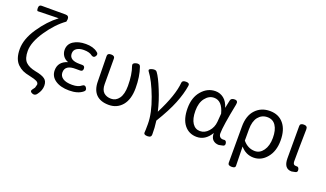

<svg xmlns="http://www.w3.org/2000/svg" viewBox="-88 -1404 3758 2212"><g transform="rotate(20 1791.5 -298.5)"><path d="M425 170Q402 206 365 191Q329 176 348 149L372 116L383 75Q383 52 358 38Q334 25 273 12Q213 0 179 -16Q146 -32 116 -60Q54 -119 54 -242Q54 -366 147 -503Q240 -641 355 -728Q132 -724 101 -722Q88 -722 88 -759Q88 -796 121 -796H414Q456 -796 456 -754L451 -722Q340 -643 244 -502Q148 -361 148 -253Q148 -162 188 -120Q229 -79 311 -63Q394 -48 429 -22Q465 3 465 60Q465 117 425 170Z M923 -84Q943 -54 914 -34Q856 13 750 13Q644 13 580 -31Q516 -75 516 -150Q516 -255 629 -290Q588 -305 565 -338Q543 -371 543 -411Q543 -481 602 -519Q661 -557 752 -557Q843 -557 895 -516Q926 -497 907 -466Q889 -436 858 -455Q824 -484 753 -484Q701 -484 667 -462Q634 -440 634 -399Q634 -316 759 -316H793Q826 -316 826 -281Q826 -247 793 -247H742Q608 -250 608 -157Q608 -112 647 -86Q686 -60 761 -60Q836 -60 874 -93Q904 -115 923 -84Z M1066 -543Q1111 -543 1111 -510L1112 -196Q1112 -128 1146 -95Q1181 -63 1238 -63Q1296 -63 1333 -114Q1371 -166 1371 -268Q1371 -408 1336 -503Q1326 -535 1370 -546Q1415 -557 1425 -524Q1463 -415 1463 -275Q1463 -136 1400 -61Q1337 13 1236 13Q1135 13 1081 -41Q1027 -96 1027 -202L1022 -510Q1022 -543 1066 -543Z M1734 172Q1737 150 1737 65Q1737 -67 1671 -244Q1605 -421 1537 -509Q1520 -533 1565 -545Q1611 -557 1626 -534Q1665 -482 1716 -356Q1768 -230 1796 -107Q1924 -358 1936 -515Q1939 -543 1985 -543Q2031 -543 2025 -508Q2009 -404 1961 -285Q1914 -167 1815 -5Q1827 82 1826 161Q1827 199 1780 199Q1733 199 1734 172Z M2314 13Q2219 13 2161 -59Q2104 -131 2104 -263Q2104 -396 2174 -476Q2244 -557 2342 -557Q2398 -557 2443 -522Q2488 -487 2510 -414L2530 -511Q2536 -543 2581 -543Q2626 -543 2615 -492Q2558 -208 2558 -119Q2558 -92 2573 -77Q2588 -63 2609 -63H2616Q2649 -70 2656 -35Q2663 -1 2631 4L2586 13Q2542 13 2513 -14Q2485 -42 2486 -97Q2420 13 2314 13ZM2234 -115Q2269 -63 2327 -63Q2386 -63 2430 -113Q2475 -163 2481 -232L2489 -335Q2452 -480 2352 -480Q2289 -480 2244 -422Q2199 -365 2199 -266Q2199 -168 2234 -115Z M2765 166V-278Q2765 -412 2833 -484Q2901 -557 3009 -557Q3117 -557 3178 -483Q3239 -410 3239 -278Q3239 -147 3172 -67Q3106 13 3011 13Q2917 13 2851 -64Q2856 97 2856 172Q2857 199 2811 199Q2765 199 2765 166ZM3000 -63Q3062 -63 3103 -121Q3145 -180 3145 -276Q3145 -373 3109 -426Q3074 -480 3005 -480Q2937 -480 2894 -427Q2852 -374 2852 -276V-137Q2914 -63 3000 -63Z M3473 -500Q3468 -256 3468 -106Q3468 -63 3506 -63Q3539 -69 3545 -34Q3552 0 3520 5L3479 13Q3383 13 3383 -113V-510Q3383 -543 3429 -543Q3475 -543 3473 -500Z"/></g></svg>

Font: Swei Gothic CJK TC Regular
Style: Regular
Weight: 400
Version: Version 2.129